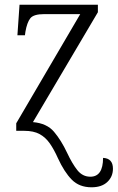

<svg xmlns="http://www.w3.org/2000/svg" viewBox="-20 -556 500 816"><path d="M369 240Q317 240 285 207.5Q253 175 226 116Q210 80 192 54Q174 28 148.5 14Q123 0 83 0H49V-32L321 -496H168Q123 -496 109 -478.5Q95 -461 88 -421L86 -406H54L63 -536H396V-504L120 -37Q179 -32 209.5 4Q240 40 265 93Q287 140 309 167.5Q331 195 364 195Q418 195 418 115Q460 117 460 161Q460 195 436 217.5Q412 240 369 240Z"/></svg>

Font: Noto Serif SemiCondensed Light
Style: Regular
Weight: 300
Width: 4
Designer: Monotype Design Team
Foundry: Monotype Imaging Inc.
Version: Version 2.013